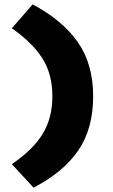

<svg xmlns="http://www.w3.org/2000/svg" viewBox="-20 -726 514 876"><path d="M219 -287Q219 -189 175.5 -116.5Q132 -44 34 23L133 130Q269 60 337 -39.5Q405 -139 405 -287Q405 -433 335.5 -533Q266 -633 129 -706L34 -597Q126 -533 172.5 -461Q219 -389 219 -287Z"/></svg>

Font: Geom Black
Style: Bold
Weight: 900
Version: Version 1.102